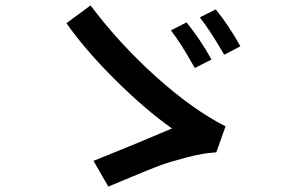

<svg xmlns="http://www.w3.org/2000/svg" viewBox="-20 -728 1040 707"><path d="M224.6 -642.6 313.5 -708Q419.9 -566.4 554.7 -445.3Q689.5 -324.2 810.5 -262.7L776.4 -167Q730.5 -165 667.5 -148.4Q604.5 -131.8 568.8 -118.7Q533.2 -105.5 457.5 -73.7Q381.8 -42 378.9 -41L324.2 -135.7Q461.9 -190.4 613.3 -254.9Q512.7 -326.2 403.3 -435.1Q293.9 -543.9 224.6 -642.6ZM609.4 -616.2 667 -645.5Q715.8 -585.9 758.8 -508.8L697.3 -477.5Q645.5 -570.3 609.4 -616.2ZM715.8 -664.1 774.4 -693.4Q822.3 -634.8 865.2 -557.6L805.7 -526.4Q752.9 -617.2 715.8 -664.1Z"/></svg>

Font: GenEi M Gothic v2 Medium
Style: Regular
Weight: 500
Version: Version 2.0